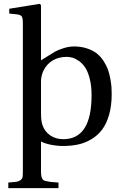

<svg xmlns="http://www.w3.org/2000/svg" viewBox="-20 -742 646 992"><path d="M22.9 201.2Q51.8 199.2 64.7 197.3Q77.6 195.3 86.4 188.5Q95.2 181.6 96.7 172.4Q98.1 163.1 98.1 143.1V-622.1Q98.1 -649.9 92 -657.7Q85.9 -665.5 65.9 -668L27.8 -671.9V-696.8L185.1 -722.2L191.9 -715.8V-430.2Q197.3 -433.1 223.4 -450Q249.5 -466.8 265.1 -475.6Q280.8 -484.4 308.6 -493.2Q336.4 -502 361.8 -502Q399.4 -502 429.9 -491.7Q460.4 -481.4 480.2 -465.8Q500 -450.2 514.9 -427.2Q529.8 -404.3 537.6 -382.8Q545.4 -361.3 550 -335.4Q554.7 -309.6 555.9 -292Q557.1 -274.4 557.1 -255.9Q557.1 -195.8 543.7 -149.2Q530.3 -102.5 507.8 -72.5Q485.4 -42.5 452.6 -22.9Q419.9 -3.4 384.3 4.4Q348.6 12.2 306.2 12.2Q272.9 12.2 240.7 5.4Q208.5 -1.5 191.9 -11.2V143.1Q191.9 159.2 193.6 167.5Q195.3 175.8 199.2 182.9Q203.1 189.9 214.6 192.9Q226.1 195.8 240.2 197.8Q254.4 199.7 282.2 201.2V230H22.9ZM191.9 -157.2Q191.9 -118.7 199.2 -96.2Q211.4 -61.5 240 -42.2Q268.6 -22.9 307.1 -22.9Q453.1 -22.9 453.1 -250Q453.1 -298.8 443.4 -336.2Q433.6 -373.5 419.4 -394.3Q405.3 -415 386.7 -427.7Q368.2 -440.4 353.3 -444.3Q338.4 -448.2 324.2 -448.2Q284.2 -448.2 253.2 -430.2Q222.2 -412.1 205.1 -377.9Q191.9 -350.6 191.9 -320.8Z"/></svg>

Font: Heuristica
Style: Regular
Weight: 400
Version: Version 1.0.2